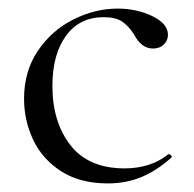

<svg xmlns="http://www.w3.org/2000/svg" viewBox="-20 -415 451 447"><path d="M36 -185Q36 -249 68 -296.5Q100 -344 150.5 -369.5Q201 -395 254 -395Q298 -395 334.5 -377.5Q371 -360 371 -334Q371 -321 361.5 -311.5Q352 -302 336 -302Q309 -302 292 -335Q279 -355 264 -365Q249 -375 221 -375Q165 -375 133.5 -331.5Q102 -288 102 -215Q102 -131 144 -77Q186 -23 270 -23Q331 -23 372 -56H373Q376 -56 378.5 -53Q381 -50 379 -48Q344 -17 308.5 -2.5Q273 12 231 12Q166 12 122 -16.5Q78 -45 57 -90Q36 -135 36 -185Z"/></svg>

Font: Cormorant
Style: Regular
Weight: 400
Designer: Christian Thalmann (Catharsis Fonts)
Foundry: Catharsis Fonts
Version: Version 4.000